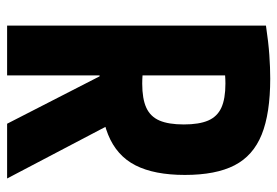

<svg xmlns="http://www.w3.org/2000/svg" viewBox="-140 -640 780 540"><g transform="rotate(90 250.0 -370.0)"><path d="M52 -728Q99 -735 134.5 -737.5Q170 -740 201 -740Q299 -740 358.5 -716Q418 -692 445 -639.5Q472 -587 472 -500Q472 -414 445 -361Q418 -308 358.5 -284Q299 -260 201 -260Q176 -260 152.5 -261.5Q129 -263 112 -264L160 -384Q175 -382 189.5 -381Q204 -380 215 -380Q258 -380 283 -391.5Q308 -403 319 -428.5Q330 -454 330 -497Q330 -540 319 -565.5Q308 -591 283 -602.5Q258 -614 215 -614Q204 -614 190.5 -613Q177 -612 160 -610L192 -647V0H52ZM328 0 164 -320H314L482 0Z"/></g></svg>

Font: M PLUS 1 Code
Style: Regular
Weight: 400
Designer: Coji Morishita
Foundry: UNDERFOREST DESIGN
Version: Version 1.005